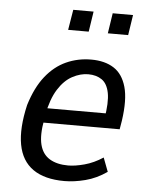

<svg xmlns="http://www.w3.org/2000/svg" viewBox="-52 -748 627 800"><g transform="rotate(5 261.5 -348.0)"><path d="M247 9Q164 9 115.5 -25Q67 -59 54.5 -126.5Q42 -194 65 -293Q88 -368 125 -414.5Q162 -461 210.5 -483Q259 -505 315 -505Q372 -505 409.5 -481Q447 -457 462 -404Q477 -351 464 -262L458 -226H121L131 -287H412L391 -264Q403 -334 395.5 -372.5Q388 -411 365 -427Q342 -443 308 -443Q275 -443 241.5 -425Q208 -407 182.5 -366.5Q157 -326 144 -259L141 -238Q129 -173 139 -133.5Q149 -94 179.5 -75.5Q210 -57 257 -57Q286 -57 325 -67.5Q364 -78 402 -103L424 -45Q381 -15 334.5 -3Q288 9 247 9ZM374 -620 387 -705H472L459 -620ZM208 -620 222 -705H307L294 -620Z"/></g></svg>

Font: Nunito Sans 7pt Condensed
Style: Italic
Weight: 400
Width: 3
Italic angle: -9°
Designer: Vernon Adams
Foundry: Vernon Adams
Version: Version 3.101;gftools[0.9.27]